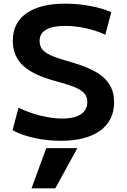

<svg xmlns="http://www.w3.org/2000/svg" viewBox="-20 -760 693 1050"><path d="M282.3 270H152.3L233 50H403ZM311.7 10Q237.7 10 167 -5.7Q96.3 -21.3 48.7 -48L81.3 -171.3Q115 -154.3 156.2 -140.6Q197.3 -126.9 240.2 -119.3Q283 -111.6 320.7 -111.6Q386.7 -111.6 422 -135Q457.4 -158.3 457.4 -202Q457.4 -225.7 446.4 -242.2Q435.4 -258.7 413.4 -271.2Q391.4 -283.7 357.2 -294.9Q323 -306 277.3 -318.4Q224.4 -333 182.4 -352Q140.4 -371 110.7 -397Q81 -423 65.5 -457.7Q50 -492.3 50 -537Q50 -635 124.8 -687.5Q199.7 -740 337 -740Q405.3 -740 472.8 -727.5Q540.3 -715 588.6 -693.3L556 -570.1Q508 -592.7 449.8 -605.6Q391.7 -618.4 335.3 -618.4Q266.6 -618.4 231.6 -597.5Q196.6 -576.7 196.6 -536.7Q196.6 -513.3 206.6 -496.8Q216.6 -480.3 237.3 -468Q258 -455.7 289.5 -444.7Q321 -433.7 364.6 -421.3Q422 -405 466.3 -385.7Q510.6 -366.3 541.1 -340.8Q571.6 -315.3 587.8 -281.2Q604 -247 604 -201.3Q604 -100.7 527.5 -45.3Q451 10 311.7 10Z"/></svg>

Font: M PLUS 2 Thin
Style: Regular
Weight: 100
Designer: Coji Morishita
Foundry: UNDERFOREST DESIGN
Version: Version 1.001